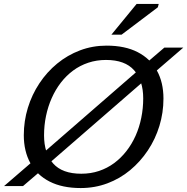

<svg xmlns="http://www.w3.org/2000/svg" viewBox="-34 -942 948 972"><path d="M894 -701 742.5 -570.5 709.5 -545 205 -107 179.5 -83 82.5 0H-13.5L138.5 -131L170 -155L674.5 -593.5L701 -618L798 -701ZM189 -256.5Q189 -166.5 235 -114.5Q281 -62.5 377.5 -62.5Q425.5 -62.5 467.2 -76.5Q509 -90.5 543.8 -116.2Q578.5 -142 606 -177.2Q633.5 -212.5 652.5 -255Q671.5 -297.5 681.2 -345.5Q691 -393.5 691 -444Q691 -534 645 -586.2Q599 -638.5 502.5 -638.5Q455 -638.5 413 -624.5Q371 -610.5 336.2 -584.8Q301.5 -559 274.2 -523.8Q247 -488.5 228 -445.8Q209 -403 199 -355.2Q189 -307.5 189 -256.5ZM793.5 -443Q793.5 -371.5 773 -304.5Q752.5 -237.5 714.5 -180.5Q676.5 -123.5 624.8 -80.5Q573 -37.5 509.5 -13.8Q446 10 374.5 10Q281.5 10 217.2 -22.8Q153 -55.5 119.8 -116Q86.5 -176.5 86.5 -257.5Q86.5 -329 107 -396Q127.5 -463 165.5 -520.2Q203.5 -577.5 255.5 -620.2Q307.5 -663 371 -687Q434.5 -711 505.5 -711Q599 -711 663 -678Q727 -645 760.2 -585Q793.5 -525 793.5 -443ZM530 -766.5 657.5 -922H769.5L765 -905L581.5 -766.5Z"/></svg>

Font: Newsreader 8pt
Style: Italic
Weight: 400
Italic angle: -17°
Version: Version 1.003